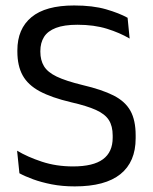

<svg xmlns="http://www.w3.org/2000/svg" viewBox="-20 -670 561 702"><path d="M253.5 11.5Q207.5 11.5 169.2 4Q131 -3.5 101 -14.5Q71 -25.5 51 -36.5L42.5 -119Q81 -96 133.2 -78.8Q185.5 -61.5 247 -61.5Q321 -61.5 356.5 -87.8Q392 -114 392 -166.5V-174.5Q392 -209 378 -231Q364 -253 330.8 -268Q297.5 -283 240.5 -296Q168.5 -313 125.2 -336.2Q82 -359.5 62.8 -394.5Q43.5 -429.5 43.5 -481.5V-486Q43.5 -564.5 95 -607.2Q146.5 -650 251 -650Q319.5 -650 367.8 -636Q416 -622 446.5 -605L454 -529Q418.5 -550 371.2 -564.8Q324 -579.5 263 -579.5Q214.5 -579.5 184.5 -568Q154.5 -556.5 141 -535Q127.5 -513.5 127.5 -483V-481Q127.5 -450 140.8 -428Q154 -406 187.2 -390Q220.5 -374 282 -359Q352.5 -342.5 395 -321Q437.5 -299.5 456.8 -265Q476 -230.5 476 -175V-164.5Q476 -78 420.2 -33.2Q364.5 11.5 253.5 11.5Z"/></svg>

Font: Anek Telugu Medium
Style: Regular
Weight: 400
Version: Version 1.003